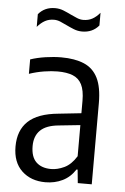

<svg xmlns="http://www.w3.org/2000/svg" viewBox="-55 -807 555 854"><g transform="rotate(5 223.0 -379.5)"><path d="M180.2 8.8Q115.5 8.8 74.9 -29.5Q34.3 -67.9 34.3 -138.2Q34.3 -210.5 77.3 -251Q120.3 -291.5 212.2 -300.1L331.7 -313L342.1 -261L217.7 -248Q162.4 -242.8 136.2 -217.4Q109.9 -191.9 109.9 -146.8Q109.9 -98.3 133.9 -75.2Q157.8 -52 200.7 -52Q228.6 -52 259.1 -66.3Q289.6 -80.6 313.4 -119V-366.2Q313.4 -413.2 300 -439.5Q286.6 -465.7 259.7 -476.3Q232.8 -486.9 192.2 -486.9Q165.4 -486.9 132.1 -481.7Q98.8 -476.4 65.4 -465.2V-529.6Q95.1 -539.7 132.7 -545.3Q170.3 -550.8 203 -550.8Q263.7 -550.8 304.7 -533.3Q345.7 -515.9 366.3 -474.7Q386.8 -433.5 386.8 -363.1V0H324.4L318.5 -59.7H313.5Q290.9 -24.7 256.5 -8Q222 8.8 180.2 8.8ZM284.7 -673.3Q265 -673.3 247.4 -680.4Q229.7 -687.5 213.3 -695.5Q198.1 -702.9 184.2 -708.8Q170.2 -714.6 155.9 -714.6Q133.7 -714.6 116.2 -705.1Q98.7 -695.7 81.9 -676.3V-733Q109.9 -766.5 156.4 -766.5Q176.2 -766.5 193.9 -759.4Q211.5 -752.3 227.8 -744.2Q243 -737 257.2 -731.1Q271.3 -725.2 285.2 -725.2Q307.8 -725.2 325.3 -734.7Q342.9 -744.2 359.2 -763.5V-706.8Q331.2 -673.3 284.7 -673.3Z"/></g></svg>

Font: Encode Sans Condensed Thin
Style: Regular
Weight: 100
Width: 3
Designer: Multiple Designers
Foundry: Impallari Type
Version: Version 3.002